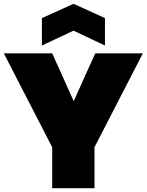

<svg xmlns="http://www.w3.org/2000/svg" viewBox="-20 -988 770 1008"><path d="M254 -215 0 -708H254L367 -457L480 -708H730L476 -215V0H254ZM531 -893V-749L366 -827L200 -749V-893L366 -968Z"/></svg>

Font: Poppins Black
Style: Regular
Weight: 900
Designer: Ninad Kale (Devanagari), Jonny Pinhorn (Latin)
Foundry: Indian Type Foundry
Version: Version 3.200;PS 1.000;hotconv 16.6.54;makeotf.lib2.5.65590